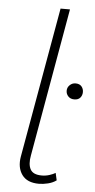

<svg xmlns="http://www.w3.org/2000/svg" viewBox="-54 -773 402 813"><g transform="rotate(5 147.5 -366.5)"><path d="M143 7Q93 7 71 -23.5Q49 -54 57 -101L170 -740H210L99 -109Q92 -72 103.5 -50.5Q115 -29 152 -29Q169 -29 184.5 -34Q200 -39 210 -45L217 -14Q202 -3 181.5 2Q161 7 143 7ZM261 -362Q245 -362 235.5 -372Q226 -382 226 -396Q226 -410 236.5 -420Q247 -430 261 -430Q278 -430 286.5 -420Q295 -410 295 -396Q295 -382 286.5 -372Q278 -362 261 -362Z"/></g></svg>

Font: Livvic ExtraLight
Style: Italic
Weight: 275
Italic angle: -10°
Designer: Jacques Le Bailly, Baron von Fonthausen
Version: Version 1.001; ttfautohint (v1.8.2)